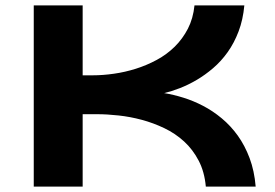

<svg xmlns="http://www.w3.org/2000/svg" viewBox="-20 -691 1017 711"><path d="M742.2 0Q737.3 -54.7 715.8 -95.9Q694.3 -137.2 661.9 -167Q629.4 -196.8 588.6 -216.3Q547.9 -235.8 504.9 -247.3Q461.9 -258.8 419.2 -263.4Q376.5 -268.1 339.8 -268.1H286.1V0H105V-670.9H286.1V-412.1H323.2Q360.8 -412.1 401.9 -418Q442.9 -423.8 483.2 -436.5Q523.4 -449.2 560.5 -469.2Q597.7 -489.3 627 -518.1Q656.2 -546.9 675.8 -584.7Q695.3 -622.6 700.2 -670.9H884.8Q879.9 -617.7 863.5 -574.7Q847.2 -531.7 823 -497.8Q798.8 -463.9 769 -438.5Q739.3 -413.1 708 -394.8Q676.8 -376.5 645.8 -364.5Q614.7 -352.5 587.9 -346.2Q622.1 -340.8 658.9 -329.3Q695.8 -317.9 731.9 -299.1Q768.1 -280.3 801 -252.9Q834 -225.6 860.4 -189Q886.7 -152.3 904.3 -105.5Q921.9 -58.6 926.8 0Z"/></svg>

Font: Syncopate
Style: Bold
Weight: 700
Designer: Astigmatic (AOETI)
Foundry: Astigmatic (AOETI)
Version: Version 1.001 2011